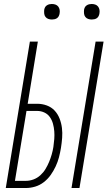

<svg xmlns="http://www.w3.org/2000/svg" viewBox="-20 -944 540 964"><path d="M339 0 460 -735H500L379 0ZM9 0 130 -735H170L119 -423H167Q192 -423 215 -414.5Q238 -406 254 -389Q270 -372 279 -349Q288 -326 291 -301.5Q294 -277 292 -251.5Q290 -226 286 -201Q282 -177 276 -154Q270 -131 259.5 -108.5Q249 -86 234.5 -65.5Q220 -45 200 -29.5Q180 -14 156.5 -7Q133 0 110 0ZM110 -36Q129 -36 148 -43Q167 -50 182.5 -64Q198 -78 208.5 -95.5Q219 -113 226.5 -131Q234 -149 239.5 -168Q245 -187 248 -206Q251 -226 252.5 -246Q254 -266 252.5 -285Q251 -304 246 -322.5Q241 -341 230.5 -356Q220 -371 203 -379Q186 -387 167 -387H113L55 -36ZM441 -846Q431 -846 422.5 -849Q414 -852 408.5 -859Q403 -866 402 -875.5Q401 -885 402 -895Q403 -901 406 -907Q409 -913 415 -917Q421 -921 427.5 -922.5Q434 -924 440 -924Q450 -924 458.5 -921Q467 -918 472.5 -911Q478 -904 479.5 -894.5Q481 -885 479 -875Q478 -869 475 -863Q472 -857 466.5 -853Q461 -849 454 -847.5Q447 -846 441 -846ZM241 -846Q231 -846 222.5 -849Q214 -852 208.5 -859Q203 -866 202 -875.5Q201 -885 202 -895Q203 -901 206 -907Q209 -913 215 -917Q221 -921 227.5 -922.5Q234 -924 240 -924Q250 -924 258.5 -921Q267 -918 272.5 -911Q278 -904 279.5 -894.5Q281 -885 279 -875Q278 -869 275 -863Q272 -857 266.5 -853Q261 -849 254 -847.5Q247 -846 241 -846Z"/></svg>

Font: Iosevka Term Curly XLt Obl
Style: Regular
Weight: 200
Italic angle: -9°
Designer: Belleve Invis
Foundry: Belleve Invis
Version: Version 32.3.0